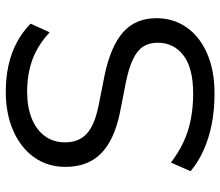

<svg xmlns="http://www.w3.org/2000/svg" viewBox="-69 -685 763 665"><g transform="rotate(-90 312.5 -352.5)"><path d="M321 9Q265 9 216 -0.5Q167 -10 125.5 -28.5Q84 -47 52 -74L82 -142Q116 -116 152 -99Q188 -82 230 -73.5Q272 -65 321 -65Q409 -65 453 -98.5Q497 -132 497 -188Q497 -218 483.5 -238.5Q470 -259 439.5 -273.5Q409 -288 360 -298L253 -319Q158 -339 112.5 -385Q67 -431 67 -507Q67 -569 100 -615.5Q133 -662 192 -688Q251 -714 327 -714Q376 -714 419 -704.5Q462 -695 498.5 -675.5Q535 -656 563 -628L533 -562Q489 -603 439 -621.5Q389 -640 327 -640Q274 -640 234.5 -624Q195 -608 173.5 -578.5Q152 -549 152 -508Q152 -462 181 -434.5Q210 -407 277 -393L383 -372Q484 -351 533 -308Q582 -265 582 -192Q582 -133 550 -87.5Q518 -42 459.5 -16.5Q401 9 321 9Z"/></g></svg>

Font: Nunito Sans 12pt ExtraLight 11pt
Style: Regular
Weight: 400
Version: Version 3.101;gftools[0.9.27]